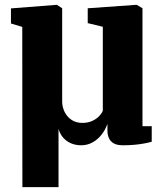

<svg xmlns="http://www.w3.org/2000/svg" viewBox="-20 -587 673 789"><path d="M72 182 71.5 -476.5 25 -490.5V-552.5L211 -567H214L235.5 -553V-169.5Q235.5 -154 240.8 -138.5Q246 -123 256.5 -110.2Q267 -97.5 282.2 -89.8Q297.5 -82 318.5 -82Q342 -82 359.5 -90.2Q377 -98.5 387.8 -110Q398.5 -121.5 402.5 -132V-477L340.5 -492V-553L537.5 -567H542L565.5 -553V-68.5H603.5V-4.5Q591 -1 572.8 2.5Q554.5 6 532.2 8Q510 10 485 10Q461 10 447.2 2Q433.5 -6 427.5 -19.8Q421.5 -33.5 421.5 -50V-78Q413 -53.5 397.2 -33.5Q381.5 -13.5 360.2 -1.8Q339 10 313.5 10Q292.5 10 274 2.8Q255.5 -4.5 241.5 -19.2Q227.5 -34 220.5 -57V182Z"/></svg>

Font: Merriweather 20pt Black
Style: Regular
Weight: 900
Version: Version 2.100